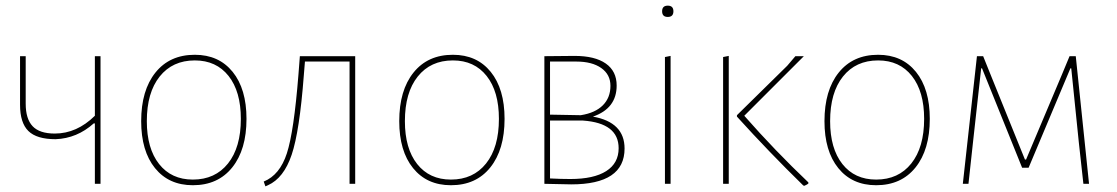

<svg xmlns="http://www.w3.org/2000/svg" viewBox="-20 -651 3955 680"><path d="M316 0V-214H312Q253 -161 177 -158Q110 -158 80.5 -187Q51 -216 51 -280V-452H71V-284Q71 -230 95.5 -204Q120 -178 174 -178Q252 -178 316 -241V-452H336V0Z M670 -457Q755 -457 804 -396.5Q853 -336 853 -230Q853 -121 802.5 -58Q752 5 663 5Q578 5 529 -55.5Q480 -116 480 -222Q480 -331 530.5 -394Q581 -457 670 -457ZM670 -437Q591 -437 545.5 -380Q500 -323 500 -222Q500 -125 543.5 -70Q587 -15 663 -15Q742 -15 787.5 -72Q833 -129 833 -230Q833 -327 789.5 -382Q746 -437 670 -437Z M920 9 914 -8Q971 -31 996 -108Q1021 -185 1037 -387L1042 -452H1238V0H1218V-433H1060L1056 -384Q1041 -186 1013 -103Q985 -20 929 5Z M1584 -457Q1669 -457 1718 -396.5Q1767 -336 1767 -230Q1767 -121 1716.5 -58Q1666 5 1577 5Q1492 5 1443 -55.5Q1394 -116 1394 -222Q1394 -331 1444.5 -394Q1495 -457 1584 -457ZM1584 -437Q1505 -437 1459.5 -380Q1414 -323 1414 -222Q1414 -125 1457.5 -70Q1501 -15 1577 -15Q1656 -15 1701.5 -72Q1747 -129 1747 -230Q1747 -327 1703.5 -382Q1660 -437 1584 -437Z M1908 0V-452L2015 -453Q2087 -453 2125.5 -426Q2164 -399 2164 -348Q2164 -267 2080 -238Q2192 -218 2192 -125Q2192 2 2003 2Q1984 2 1908 0ZM2021 -433H1928V-245L2037 -243Q2088 -251 2115 -278Q2142 -305 2142 -347Q2142 -387 2109.5 -410Q2077 -433 2021 -433ZM2045 -224H1928V-19Q1966 -17 2000 -17Q2083 -17 2127 -45Q2171 -73 2171 -126Q2171 -215 2045 -224Z M2325 -611Q2325 -631 2345 -631Q2365 -631 2365 -611Q2365 -591 2345 -591Q2325 -591 2325 -611ZM2335 0V-449L2355 -453V0Z M2541 0V-449L2561 -453V0ZM2827 -452 2616 -241Q2725 -117 2843 -5V-1Q2840 2 2829 7L2825 6Q2704 -112 2590 -238V-243L2768 -418L2797 -452Z M3090 -457Q3175 -457 3224 -396.5Q3273 -336 3273 -230Q3273 -121 3222.5 -58Q3172 5 3083 5Q2998 5 2949 -55.5Q2900 -116 2900 -222Q2900 -331 2950.5 -394Q3001 -457 3090 -457ZM3090 -437Q3011 -437 2965.5 -380Q2920 -323 2920 -222Q2920 -125 2963.5 -70Q3007 -15 3083 -15Q3162 -15 3207.5 -72Q3253 -129 3253 -230Q3253 -327 3209.5 -382Q3166 -437 3090 -437Z M3390 0 3440 -452H3462L3491 -380L3610 -86H3614L3741 -387L3768 -452H3790L3837 0H3817L3801 -145L3774 -409H3771L3623 -57H3600L3458 -409H3455L3427 -156L3410 0Z"/></svg>

Font: Alegreya Sans SC Thin
Style: Regular
Weight: 100
Designer: Juan Pablo del Peral
Foundry: Huerta Tipografica
Version: Version 2.007